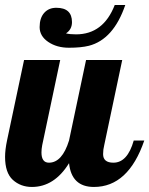

<svg xmlns="http://www.w3.org/2000/svg" viewBox="-28 -739 595 765"><path d="M546.9 -179.2Q483.4 5.9 346.2 5.9Q256.8 5.9 247.1 -88.9Q188.5 5.9 99.1 5.9Q54.2 5.9 22.9 -22.5Q-7.8 -50.8 -7.8 -113.8Q-7.8 -142.1 0 -179.2L67.9 -500H211.9L140.1 -160.2Q137.2 -144.5 137.2 -131.8Q137.2 -90.8 167 -90.8Q219.7 -90.8 247.1 -179.2L314.9 -500H459L387.2 -160.2Q382.8 -143.1 382.8 -125Q382.8 -90.8 423.8 -90.8Q480 -90.8 504.9 -179.2ZM196.3 -708Q258.8 -708 258.8 -650.9Q258.8 -621.6 234.9 -606Q250.5 -602.1 274.9 -602.1Q383.8 -602.1 429.2 -719.2H471.2Q424.3 -582 326.2 -556.6Q294.9 -548.8 246.6 -548.8Q198.2 -548.8 164.1 -572Q129.9 -595.2 129.9 -631.1Q129.9 -667 147.9 -687.5Q166 -708 196.3 -708Z"/></svg>

Font: UVF Lobster12
Style: Regular
Weight: 400
Designer: Pablo Impallari
Foundry: Pablo Impallari. www.impallari.com
Version: Version 1.004